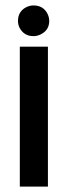

<svg xmlns="http://www.w3.org/2000/svg" viewBox="-20 -694 249 714"><path d="M46.9 -616.2Q46.9 -652.3 79.1 -668Q91.8 -673.8 104.5 -673.8Q141.6 -673.8 157.2 -641.6Q163.1 -628.9 163.1 -616.2Q163.1 -581.1 129.9 -565.4Q117.2 -559.6 104.5 -559.6Q69.3 -559.6 52.7 -590.8Q46.9 -602.5 46.9 -616.2ZM53.7 0V-520.5H158.2V0Z"/></svg>

Font: Post No Bills Jaffna
Style: Bold
Weight: 700
Designer: Kosala Senevirathne, Siva Puranthara, Lasantha Premarathna, Tharique Azeez
Foundry: Mooniak
Version: Version 1.220 ; ttfautohint (v1.6)